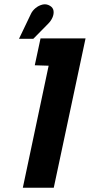

<svg xmlns="http://www.w3.org/2000/svg" viewBox="-20 -880 421 900"><path d="M143 -574 208 -572 87 0H232L381 -700H170ZM206 -769Q219 -782 226 -798Q233 -814 231 -829Q229 -844 214 -853Q197 -863 179 -858.5Q161 -854 146.5 -842Q132 -830 125 -815L69 -698H136Z"/></svg>

Font: Advent Pro ExtraBold
Style: Italic
Weight: 800
Italic angle: -12°
Version: Version 3.000